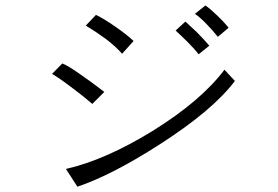

<svg xmlns="http://www.w3.org/2000/svg" viewBox="-20 -749 1040 718"><path d="M338.9 -693.4 300.8 -653.3Q339.8 -629.9 377 -602.5Q417 -571.3 436.5 -547.9L479.5 -595.7Q455.1 -619.1 411.1 -649.4Q369.1 -678.7 338.9 -693.4ZM212.9 -511.7 174.8 -472.7Q206.1 -454.1 252 -418.9Q293.9 -387.7 325.2 -360.4L370.1 -405.3Q315.4 -447.3 279.3 -471.7Q235.4 -502.9 212.9 -511.7ZM858.4 -446.3 819.3 -488.3Q732.4 -372.1 549.8 -258.8Q373 -150.4 226.6 -117.2L269.5 -50.8Q399.4 -94.7 577.1 -209Q776.4 -336.9 858.4 -446.3ZM748 -728.5 709 -697.3Q730.5 -682.6 755.9 -655.3Q770.5 -640.6 793 -613.3L794.9 -611.3L835 -645.5Q816.4 -668 792 -691.4Q765.6 -716.8 748 -728.5ZM672.9 -668 636.7 -634.8Q658.2 -615.2 680.7 -592.8Q710 -563.5 722.7 -545.9L762.7 -578.1Q741.2 -603.5 716.8 -627.9Q702.1 -641.6 675.8 -666Z"/></svg>

Font: DotumChe
Style: Regular
Weight: 400
Monospace: yes
Version: Version 2.21